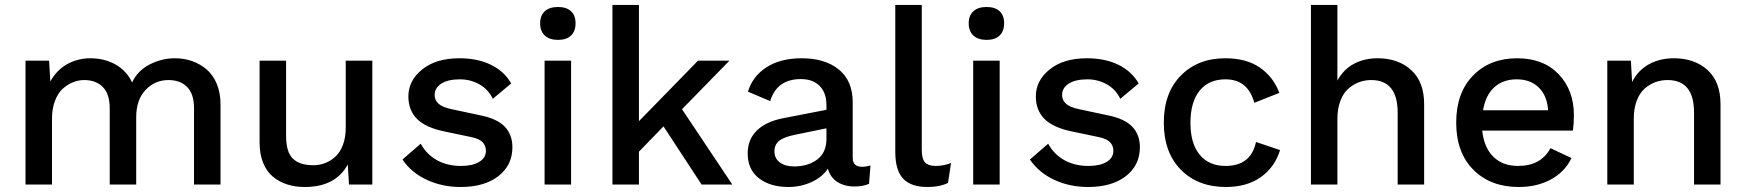

<svg xmlns="http://www.w3.org/2000/svg" viewBox="-20 -745 7043 775"><path d="M83 0V-500H178.2L183.1 -416Q208.5 -462.4 251.2 -486.1Q293.9 -509.8 345.2 -509.8Q400.9 -509.8 445.8 -484.9Q490.7 -460 513.2 -412.1Q535.2 -459.5 583.7 -484.6Q632.3 -509.8 686 -509.8Q723.1 -509.8 755.6 -498.3Q788.1 -486.8 814 -464.8Q839.8 -442.9 855 -406.5Q870.1 -370.1 870.1 -324.2V0H763.2V-307.1Q763.2 -365.7 735.4 -393.8Q707.5 -421.9 660.2 -421.9Q605 -421.9 567.4 -381.8Q529.8 -341.8 529.8 -272V0H422.9V-307.1Q422.9 -365.7 395 -393.8Q367.2 -421.9 319.8 -421.9Q296.4 -421.9 274.2 -412.8Q252 -403.8 232.7 -386.2Q213.4 -368.7 201.7 -337.4Q189.9 -306.2 189.9 -266.1V0Z M1210 9.8Q1171.4 9.8 1139.4 -0.5Q1107.4 -10.7 1082 -31.5Q1056.6 -52.2 1042.2 -87.6Q1027.8 -123 1027.8 -169.9V-500H1134.8V-196.8Q1134.8 -131.3 1162.1 -104.7Q1189.5 -78.1 1244.6 -78.1Q1270.5 -78.1 1293.5 -87.2Q1316.4 -96.2 1335 -113.8Q1353.5 -131.3 1364.5 -161.1Q1375.5 -190.9 1375.5 -229V-500H1482.9V0H1388.7L1383.8 -81.1Q1334.5 9.8 1210 9.8Z M1839.4 9.8Q1764.6 9.8 1702.4 -19.3Q1640.1 -48.3 1604.5 -101.1L1678.2 -165Q1701.2 -122.6 1742.9 -98.9Q1784.7 -75.2 1841.3 -75.2Q1887.2 -75.2 1914.3 -91.6Q1941.4 -107.9 1941.4 -136.2Q1941.4 -156.7 1928 -170.9Q1914.6 -185.1 1881.3 -191.9L1776.4 -213.9Q1698.7 -229.5 1663.6 -264.6Q1628.4 -299.8 1628.4 -356Q1628.4 -419.9 1684.3 -464.8Q1740.2 -509.8 1834.5 -509.8Q1908.2 -509.8 1961.9 -483.4Q2015.6 -457 2043.5 -408.2L1969.2 -346.2Q1950.7 -384.8 1914.6 -404.8Q1878.4 -424.8 1836.4 -424.8Q1788.6 -424.8 1761.5 -407.5Q1734.4 -390.1 1734.4 -361.8Q1734.4 -340.8 1750 -326.4Q1765.6 -312 1803.2 -304.2L1917.5 -279.8Q1986.8 -266.1 2017.6 -233.6Q2048.3 -201.2 2048.3 -150.9Q2048.3 -78.1 1991.9 -34.2Q1935.5 9.8 1839.4 9.8Z M2160.2 -650.9Q2160.2 -682.1 2179 -699.5Q2197.8 -716.8 2232.4 -716.8Q2266.6 -716.8 2284.9 -699.7Q2303.2 -682.6 2303.2 -650.9Q2303.2 -619.1 2284.9 -601.6Q2266.6 -584 2232.4 -584Q2198.2 -584 2179.2 -601.6Q2160.2 -619.1 2160.2 -650.9ZM2285.2 -500V0H2178.2V-500Z M2924.3 -500 2732.9 -304.2 2936 0H2812L2658.2 -234.9L2559.1 -132.8V0H2452.1V-725.1H2559.1V-255.9L2797.4 -500Z M3315.9 -320.8Q3315.9 -370.1 3288.6 -397.9Q3261.2 -425.8 3212.9 -425.8Q3115.7 -425.8 3088.9 -336.9L2999 -375Q3018.1 -437.5 3074.2 -473.6Q3130.4 -509.8 3216.8 -509.8Q3310.1 -509.8 3366 -464.4Q3421.9 -418.9 3421.9 -332V-108.9Q3421.9 -71.8 3459 -71.8Q3475.6 -71.8 3493.7 -77.1L3487.8 -2.9Q3461.9 7.8 3429.7 7.8Q3388.7 7.8 3360.1 -10.5Q3331.5 -28.8 3321.8 -64Q3297.9 -28.8 3254.2 -9.5Q3210.4 9.8 3163.1 9.8Q3088.9 9.8 3043.5 -25.4Q2998 -60.5 2998 -126Q2998 -181.2 3034.2 -217.3Q3070.3 -253.4 3137.7 -267.1L3315.9 -301.8ZM3106 -133.8Q3106 -106 3127.4 -89.6Q3148.9 -73.2 3185.1 -73.2Q3241.2 -73.2 3278.6 -101.1Q3315.9 -128.9 3315.9 -185.1V-227.1L3189.9 -201.2Q3145.5 -192.4 3125.7 -177.2Q3106 -162.1 3106 -133.8Z M3700.7 -725.1V-140.1Q3700.7 -104 3713.9 -89.6Q3727.1 -75.2 3756.8 -75.2Q3787.6 -75.2 3818.8 -86.9L3806.6 -6.8Q3773.9 9.8 3723.6 9.8Q3656.7 9.8 3625.2 -24.2Q3593.8 -58.1 3593.8 -130.9V-725.1Z M3890.1 -650.9Q3890.1 -682.1 3908.9 -699.5Q3927.7 -716.8 3962.4 -716.8Q3996.6 -716.8 4014.9 -699.7Q4033.2 -682.6 4033.2 -650.9Q4033.2 -619.1 4014.9 -601.6Q3996.6 -584 3962.4 -584Q3928.2 -584 3909.2 -601.6Q3890.1 -619.1 3890.1 -650.9ZM4015.1 -500V0H3908.2V-500Z M4372.1 9.8Q4297.4 9.8 4235.1 -19.3Q4172.9 -48.3 4137.2 -101.1L4210.9 -165Q4233.9 -122.6 4275.6 -98.9Q4317.4 -75.2 4374 -75.2Q4419.9 -75.2 4447 -91.6Q4474.1 -107.9 4474.1 -136.2Q4474.1 -156.7 4460.7 -170.9Q4447.3 -185.1 4414.1 -191.9L4309.1 -213.9Q4231.4 -229.5 4196.3 -264.6Q4161.1 -299.8 4161.1 -356Q4161.1 -419.9 4217 -464.8Q4272.9 -509.8 4367.2 -509.8Q4440.9 -509.8 4494.6 -483.4Q4548.3 -457 4576.2 -408.2L4502 -346.2Q4483.4 -384.8 4447.3 -404.8Q4411.1 -424.8 4369.1 -424.8Q4321.3 -424.8 4294.2 -407.5Q4267.1 -390.1 4267.1 -361.8Q4267.1 -340.8 4282.7 -326.4Q4298.3 -312 4335.9 -304.2L4450.2 -279.8Q4519.5 -266.1 4550.3 -233.6Q4581.1 -201.2 4581.1 -150.9Q4581.1 -78.1 4524.7 -34.2Q4468.3 9.8 4372.1 9.8Z M4925.8 -509.8Q5010.7 -509.8 5065.2 -472.4Q5119.6 -435.1 5144 -370.1L5043 -330.1Q5017.1 -424.8 4926.8 -424.8Q4859.4 -424.8 4822.3 -379.2Q4785.2 -333.5 4785.2 -249Q4785.2 -165.5 4822.5 -120.4Q4859.9 -75.2 4926.8 -75.2Q5029.3 -75.2 5049.8 -171.9L5147 -139.2Q5125.5 -69.8 5069.1 -30Q5012.7 9.8 4928.7 9.8Q4815.4 9.8 4746.6 -59.8Q4677.7 -129.4 4677.7 -250Q4677.7 -370.1 4746.3 -439.9Q4814.9 -509.8 4925.8 -509.8Z M5271.5 0V-725.1H5378.4V-419.9Q5403.3 -465.3 5445.3 -487.5Q5487.3 -509.8 5540.5 -509.8Q5624 -509.8 5676.3 -462.2Q5728.5 -414.6 5728.5 -324.2V0H5621.6V-290Q5621.6 -421.9 5514.6 -421.9Q5488.8 -421.9 5465.3 -413.1Q5441.9 -404.3 5421.9 -386.5Q5401.9 -368.7 5390.1 -337.2Q5378.4 -305.7 5378.4 -264.2V0Z M6110.4 9.8Q5996.6 9.8 5927.2 -59.8Q5857.9 -129.4 5857.9 -250Q5857.9 -370.6 5926 -440.2Q5994.1 -509.8 6104 -509.8Q6210 -509.8 6271.5 -445.3Q6333 -380.9 6333 -279.8Q6333 -248 6329.1 -217.8H5962.9Q5970.2 -148.9 6008.1 -112.1Q6045.9 -75.2 6107.9 -75.2Q6200.2 -75.2 6238.3 -147L6323.2 -106.9Q6296.9 -51.8 6240.7 -21Q6184.6 9.8 6110.4 9.8ZM5966.3 -299.8H6229Q6224.6 -359.4 6190.9 -392.1Q6157.2 -424.8 6102.1 -424.8Q6046.9 -424.8 6011.5 -392.6Q5976.1 -360.4 5966.3 -299.8Z M6467.8 0V-500H6563L6567.9 -414.1Q6592.3 -461.9 6636.2 -485.8Q6680.2 -509.8 6736.8 -509.8Q6820.3 -509.8 6872.6 -462.2Q6924.8 -414.6 6924.8 -324.2V0H6817.9V-291Q6817.9 -421.9 6710.9 -421.9Q6685.1 -421.9 6661.6 -413.3Q6638.2 -404.8 6618.2 -387Q6598.1 -369.1 6586.4 -338.1Q6574.7 -307.1 6574.7 -266.1V0Z"/></svg>

Font: Work Sans Medium
Style: Regular
Weight: 500
Designer: Wei Huang
Foundry: Wei Huang
Version: Version 2.012